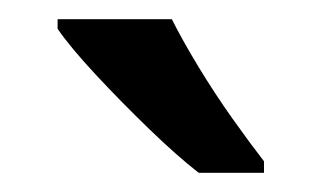

<svg xmlns="http://www.w3.org/2000/svg" viewBox="-20 -786 335 200"><path d="M159 -766Q170 -744 187 -716Q204 -688 222.5 -662Q241 -636 255 -618V-606H187Q165 -623 135.5 -651.5Q106 -680 79.5 -708.5Q53 -737 40 -756V-766Z"/></svg>

Font: Noto Sans Malayalam SemiCondensed Medium
Style: Regular
Weight: 500
Width: 4
Designer: Jelle Bosma - Monotype Design Team
Foundry: Monotype Imaging Inc.
Version: Version 2.104; ttfautohint (v1.8.4.7-5d5b)